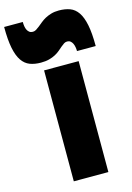

<svg xmlns="http://www.w3.org/2000/svg" viewBox="-284 -1224 892 1302"><g transform="rotate(-15 162.0 -573.0)"><path d="M307.6 -778.8V0H64.9V-778.8ZM266.1 -927.7Q253.9 -927.7 243.4 -920.9Q232.9 -914.1 220.9 -903.8Q209 -893.6 194.8 -881.3Q180.7 -869.1 161.6 -858.9Q142.6 -848.6 117.4 -841.8Q92.3 -835 58.6 -835Q15.1 -835 -18.3 -847.7Q-51.8 -860.4 -74.5 -893.6Q-97.2 -926.8 -108.9 -984.6Q-120.6 -1042.5 -120.6 -1133.3H10.3Q10.3 -1117.2 12.7 -1102.3Q15.1 -1087.4 21 -1076.2Q26.9 -1064.9 36.1 -1058.1Q45.4 -1051.3 59.6 -1051.3Q71.8 -1051.3 83.3 -1058.3Q94.7 -1065.4 107.7 -1075.7Q120.6 -1085.9 135.5 -1098.4Q150.4 -1110.8 169.2 -1121.1Q188 -1131.3 211.9 -1138.4Q235.8 -1145.5 266.1 -1145.5Q309.6 -1145.5 343.3 -1133.1Q377 -1120.6 399.7 -1087.4Q422.4 -1054.2 434.1 -996.3Q445.8 -938.5 445.8 -847.7H314.5Q314.5 -861.3 312 -875.5Q309.6 -889.6 304 -901.4Q298.3 -913.1 289.1 -920.4Q279.8 -927.7 266.1 -927.7Z"/></g></svg>

Font: Coda Caption ExtraBold
Style: Regular
Weight: 800
Designer: vernon adams
Foundry: vernon adams
Version: Version 1.002